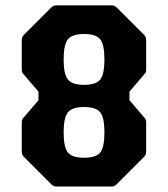

<svg xmlns="http://www.w3.org/2000/svg" viewBox="-20 -686 618 706"><path d="M188.5 0Q176.5 0 168.5 -8.5L68.5 -108.5Q60 -116.5 60 -128.5V-236.5Q60 -246.5 65 -251.5L121.5 -317.5V-349L65 -415Q60 -420 60 -430V-538.5Q60 -550 68.5 -558.5L168.5 -658.5Q176.5 -666.5 188.5 -666.5H389Q401 -666.5 409 -658.5L509 -558.5Q517.5 -550 517.5 -538.5V-430Q517.5 -420 512.5 -415L456 -349V-317.5L512.5 -251.5Q517.5 -246.5 517.5 -236.5V-128.5Q517.5 -116.5 509 -108.5L409 -8.5Q401 0 389 0ZM289 -106Q333 -106 348.5 -125.2Q364 -144.5 364 -199Q364 -253.5 348.5 -273Q333 -292.5 289 -292.5Q245.5 -292.5 229.8 -273Q214 -253.5 214 -199Q214 -144.5 229.8 -125.2Q245.5 -106 289 -106ZM289 -374Q333 -374 348.5 -393.5Q364 -413 364 -467.5Q364 -522 348.5 -541.5Q333 -561 289 -561Q245.5 -561 229.8 -541.5Q214 -522 214 -467.5Q214 -413 229.8 -393.5Q245.5 -374 289 -374Z"/></svg>

Font: Jaro
Style: Regular
Weight: 400
Designer: Agyei Archer, Celine Hurka, Mirko Velimirović
Version: Version 1.000